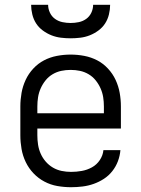

<svg xmlns="http://www.w3.org/2000/svg" viewBox="-20 -770 590 802"><path d="M277 12Q248 12 219.5 7Q191 2 165.5 -11.5Q140 -25 120 -46Q100 -67 87.5 -93Q75 -119 70 -147.5Q65 -176 65 -205V-325Q65 -354 70 -382Q75 -410 87 -436Q99 -462 119 -483.5Q139 -505 164 -518Q189 -531 217.5 -536.5Q246 -542 275 -542Q304 -542 332.5 -536.5Q361 -531 386 -518Q411 -505 431 -483.5Q451 -462 463 -436Q475 -410 480 -382Q485 -354 485 -325V-233H136V-205Q136 -185 139 -165.5Q142 -146 150 -128Q158 -110 171 -95Q184 -80 201 -70Q218 -60 237.5 -56Q257 -52 277 -52Q299 -52 321.5 -56Q344 -60 364 -71Q384 -82 397 -101.5Q410 -121 412 -143H483Q481 -119 472.5 -96.5Q464 -74 449 -55Q434 -36 414 -23Q394 -10 371.5 -2Q349 6 325 9Q301 12 277 12ZM136 -297H414V-325Q414 -345 411 -364Q408 -383 400 -401Q392 -419 379.5 -434.5Q367 -450 350 -460Q333 -470 314 -474Q295 -478 275 -478Q255 -478 236 -474Q217 -470 200 -460Q183 -450 170.5 -434.5Q158 -419 150 -401Q142 -383 139 -364Q136 -345 136 -325ZM275 -610Q255 -610 234.5 -612.5Q214 -615 195 -622.5Q176 -630 159 -642.5Q142 -655 131 -672Q120 -689 115 -709.5Q110 -730 110 -750H181Q181 -733 188.5 -717Q196 -701 210 -691Q224 -681 241 -677.5Q258 -674 275 -674Q292 -674 309 -677.5Q326 -681 340 -691Q354 -701 361.5 -717Q369 -733 369 -750H440Q440 -730 435 -709.5Q430 -689 419 -672Q408 -655 391 -642.5Q374 -630 355 -622.5Q336 -615 315.5 -612.5Q295 -610 275 -610Z"/></svg>

Font: Lode
Style: Regular
Weight: 400
Monospace: yes
Designer: Belleve Invis
Foundry: Belleve Invis
Version: Version 29.2.0; ttfautohint (v1.8.3)